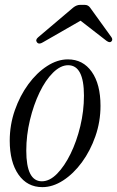

<svg xmlns="http://www.w3.org/2000/svg" viewBox="-20 -760 481 789"><path d="M154 9Q92 9 56 -42.5Q20 -94 20 -182Q20 -247 41 -307Q62 -367 96.5 -414Q131 -461 173.5 -488.5Q216 -516 259 -516Q321 -516 357 -465Q393 -414 393 -325Q393 -260 372 -200Q351 -140 316.5 -93Q282 -46 239.5 -18.5Q197 9 154 9ZM152 -15Q184 -15 214.5 -46Q245 -77 270 -128Q295 -179 310 -241.5Q325 -304 325 -367Q325 -492 260 -492Q229 -492 198 -461.5Q167 -431 142.5 -380Q118 -329 103 -266.5Q88 -204 88 -141Q88 -15 152 -15ZM156 -586Q140 -576 132 -586Q124 -596 137 -607L281 -729Q295 -740 309 -740H328Q342 -740 350 -729L438 -607Q444 -598 439 -591Q432 -582 418 -592L311 -675Z"/></svg>

Font: Instrument Serif
Style: Italic
Weight: 400
Italic angle: -13°
Designer: Rodrigo Fuenzalida
Foundry: fragTYPE
Version: Version 1.000; ttfautohint (v1.8.4.7-5d5b);gftools[0.9.27]